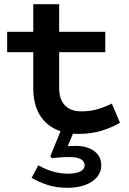

<svg xmlns="http://www.w3.org/2000/svg" viewBox="-20 -622 611 912"><path d="M353 14Q286 14 237.5 -11.5Q189 -37 163.5 -85.5Q138 -134 138 -203V-602H261V-204Q261 -167 273.5 -142.5Q286 -118 309.5 -105.5Q333 -93 366 -93Q410 -93 446 -104Q482 -115 511 -130L550 -39Q515 -18 465.5 -2Q416 14 353 14ZM14 -374V-471H480V-374ZM302 270Q246 270 204.5 256Q163 242 130 223L162 163Q192 181 229 192Q266 203 304 203Q340 203 361 192.5Q382 182 382 164Q382 144 363.5 134Q345 124 312 124Q288 124 267.5 125.5Q247 127 226 129L219 120L275 -17H339L302 72Q312 72 322.5 71.5Q333 71 342 71Q393 71 427 95.5Q461 120 461 164Q461 195 441 219Q421 243 385 256.5Q349 270 302 270Z"/></svg>

Font: BioRhyme SemiExpanded SemiBold
Style: Regular
Weight: 600
Width: 6
Designer: Aoife Mooney
Foundry: Aoife Mooney Type
Version: Version 1.600;gftools[0.9.33]